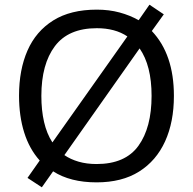

<svg xmlns="http://www.w3.org/2000/svg" viewBox="-20 -766 821 817"><path d="M720 -358Q720 -247 682.5 -164.5Q645 -82 572 -36Q499 10 391 10Q279 10 206 -37L158 31L97 -9L149 -83Q105 -132 83 -202Q61 -272 61 -359Q61 -469 97 -551Q133 -633 206.5 -679Q280 -725 392 -725Q444 -725 488.5 -713Q533 -701 570 -680L616 -746L677 -705L626 -634Q720 -535 720 -358ZM156 -358Q156 -297 167.5 -247Q179 -197 203 -160L522 -611Q470 -646 392 -646Q271 -646 213.5 -569.5Q156 -493 156 -358ZM625 -358Q625 -487 574 -560L254 -106Q280 -88 314.5 -78Q349 -68 391 -68Q513 -68 569 -145.5Q625 -223 625 -358Z"/></svg>

Font: Noto Sans Indic Siyaq Numbers
Style: Regular
Weight: 400
Designer: Monotype Design Team
Foundry: Monotype Imaging Inc.
Version: Version 2.002; ttfautohint (v1.8.4.7-5d5b)